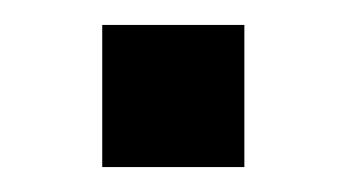

<svg xmlns="http://www.w3.org/2000/svg" viewBox="-20 -384 285 154"><path d="M62 -364H176V-250H62Z"/></svg>

Font: Liter
Style: Regular
Weight: 400
Designer: Anton Skugarov
Foundry: skugi
Version: Version 1.004; ttfautohint (v1.8.4.7-5d5b)